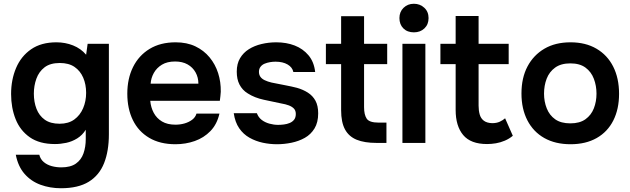

<svg xmlns="http://www.w3.org/2000/svg" viewBox="-20 -760 3351 1021"><path d="M304 241Q246 241 195.5 222.5Q145 204 110.5 164.5Q76 125 64 63H189Q195 87 213 102Q231 117 255.5 123.5Q280 130 306 130Q355 130 383.5 110Q412 90 424 55.5Q436 21 436 -20V-70Q418 -41 390.5 -24Q363 -7 332.5 -0.5Q302 6 272 6Q190 6 138.5 -30Q87 -66 63 -126.5Q39 -187 39 -260Q39 -336 65.5 -398.5Q92 -461 145.5 -498Q199 -535 280 -535Q327 -535 368.5 -518.5Q410 -502 438 -469L446 -527H559V-46Q559 43 533.5 107.5Q508 172 452 206.5Q396 241 304 241ZM297 -102Q344 -102 375 -124.5Q406 -147 422 -184.5Q438 -222 438 -266Q438 -311 422.5 -347Q407 -383 376.5 -404Q346 -425 298 -425Q247 -425 217 -402Q187 -379 173.5 -341.5Q160 -304 160 -262Q160 -218 174 -181.5Q188 -145 218 -123.5Q248 -102 297 -102Z M913 7Q831 7 773.5 -27Q716 -61 686.5 -121.5Q657 -182 657 -262Q657 -342 687.5 -403.5Q718 -465 775.5 -500Q833 -535 914 -535Q974 -535 1019 -513.5Q1064 -492 1094.5 -455Q1125 -418 1140 -371Q1155 -324 1154 -272Q1153 -260 1152 -248.5Q1151 -237 1149 -224H779Q782 -189 797.5 -160Q813 -131 841.5 -114Q870 -97 913 -97Q938 -97 961 -103.5Q984 -110 1001.5 -123Q1019 -136 1025 -156H1147Q1134 -99 1099 -63Q1064 -27 1015.5 -10Q967 7 913 7ZM781 -315H1035Q1035 -348 1020 -375Q1005 -402 977.5 -417.5Q950 -433 911 -433Q869 -433 841 -416Q813 -399 798 -372Q783 -345 781 -315Z M1453 7Q1415 7 1377.5 -1Q1340 -9 1307 -27.5Q1274 -46 1252 -78Q1230 -110 1223 -158H1346Q1354 -136 1371.5 -122.5Q1389 -109 1412.5 -102.5Q1436 -96 1459 -96Q1473 -96 1489.5 -98Q1506 -100 1520.5 -106Q1535 -112 1544 -123.5Q1553 -135 1553 -154Q1553 -172 1543 -182.5Q1533 -193 1516 -199.5Q1499 -206 1475 -210Q1432 -219 1383 -229.5Q1334 -240 1298 -263Q1283 -272 1272 -284Q1261 -296 1253.5 -310.5Q1246 -325 1242.5 -342Q1239 -359 1239 -379Q1239 -421 1256.5 -450.5Q1274 -480 1303.5 -498.5Q1333 -517 1371 -526Q1409 -535 1449 -535Q1503 -535 1547 -518Q1591 -501 1620.5 -466Q1650 -431 1656 -377H1540Q1535 -402 1509.5 -417Q1484 -432 1445 -432Q1431 -432 1416 -429.5Q1401 -427 1387.5 -421.5Q1374 -416 1365.5 -405Q1357 -394 1357 -378Q1357 -363 1364.5 -352Q1372 -341 1387.5 -333.5Q1403 -326 1424 -321Q1458 -314 1495 -307Q1532 -300 1559 -293Q1591 -284 1617 -267.5Q1643 -251 1657.5 -224.5Q1672 -198 1672 -157Q1672 -109 1652.5 -77Q1633 -45 1601 -27Q1569 -9 1530 -1Q1491 7 1453 7Z M1982 0Q1918 0 1876.5 -17Q1835 -34 1814.5 -72Q1794 -110 1794 -174V-419H1713V-527H1794V-674H1916V-527H2039V-419H1916V-190Q1916 -150 1930 -129Q1944 -108 1993 -108H2035V0Z M2120 0V-527H2242V0ZM2181 -588Q2146 -588 2125 -609Q2104 -630 2104 -664Q2104 -697 2126 -718.5Q2148 -740 2181 -740Q2213 -740 2236 -719Q2259 -698 2259 -664Q2259 -630 2237 -609Q2215 -588 2181 -588Z M2570 6Q2483 6 2443 -42Q2403 -90 2403 -175V-419H2322V-527H2403V-675H2525V-527H2685V-419H2525V-198Q2525 -172 2531 -151Q2537 -130 2553 -118Q2569 -106 2597 -105Q2621 -105 2638 -113Q2655 -121 2666 -131L2707 -38Q2688 -22 2664.5 -12Q2641 -2 2617 2Q2593 6 2570 6Z M3014 7Q2933 7 2874.5 -26Q2816 -59 2784.5 -120Q2753 -181 2753 -263Q2753 -346 2785 -406.5Q2817 -467 2875 -501Q2933 -535 3014 -535Q3094 -535 3152 -501Q3210 -467 3241 -405.5Q3272 -344 3272 -261Q3272 -180 3241.5 -119.5Q3211 -59 3153 -26Q3095 7 3014 7ZM3013 -104Q3063 -104 3093.5 -126Q3124 -148 3138 -184Q3152 -220 3152 -262Q3152 -304 3138 -341Q3124 -378 3093.5 -400.5Q3063 -423 3013 -423Q2963 -423 2932 -400.5Q2901 -378 2887 -341.5Q2873 -305 2873 -262Q2873 -220 2887.5 -183.5Q2902 -147 2932.5 -125.5Q2963 -104 3013 -104Z"/></svg>

Font: Onest SemiBold
Style: Regular
Weight: 600
Designer: Dmitri Voloshin, Andrey Kudryavtsev
Foundry: Dmitri Voloshin, Andrey Kudryavtsev
Version: Version 1.000;gftools[0.9.33]